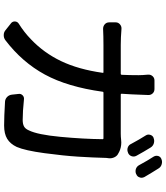

<svg xmlns="http://www.w3.org/2000/svg" viewBox="51 -914 897 1040"><g transform="rotate(90 500.0 -394.5)"><path d="M824.2 -684.6Q831.1 -671.9 826.7 -658.7Q822.3 -645.5 809.6 -639.6L806.6 -638.7Q793 -632.8 779.3 -637.7Q765.6 -642.6 759.8 -656.2Q736.3 -700.2 713.9 -735.4Q707 -746.1 710.9 -759.3Q714.8 -772.5 726.6 -777.3H727.5Q742.2 -783.2 756.8 -778.8Q771.5 -774.4 779.3 -761.7Q801.8 -725.6 824.2 -684.6ZM488.3 -604.5Q488.3 -599.6 492.2 -599.6H704.1Q720.7 -599.6 738.3 -601.6Q745.1 -602.5 752 -602.5Q780.3 -602.5 803.7 -590.8L810.5 -586.9Q824.2 -581.1 831.5 -566.9Q838.9 -552.7 837.9 -537.1Q836.9 -529.3 835.9 -521.5Q834 -447.3 829.1 -369.1Q824.2 -291 810.1 -186Q795.9 -81.1 776.4 -36.1Q759.8 -1 732.4 15.6Q705.1 32.2 660.2 32.2Q613.3 32.2 531.2 27.3Q516.6 26.4 505.9 16.1Q495.1 5.9 493.2 -9.8L489.3 -45.9Q487.3 -58.6 496.6 -67.9Q505.9 -77.1 519.5 -75.2Q585 -68.4 629.9 -68.4Q652.3 -68.4 665.5 -75.7Q678.7 -83 686.5 -101.6Q710 -148.4 721.7 -272.9Q733.4 -397.5 734.4 -502Q734.4 -505.9 729.5 -505.9H482.4Q477.5 -505.9 477.5 -502Q451.2 -311.5 384.3 -188.5Q317.4 -65.4 198.2 25.4Q186.5 34.2 171.9 34.2Q170.9 34.2 169.9 34.2Q155.3 34.2 143.6 24.4L104.5 -6.8Q96.7 -14.6 96.7 -25.4Q96.7 -39.1 108.4 -46.9Q155.3 -76.2 193.4 -113.3Q266.6 -182.6 311.5 -276.4Q356.4 -370.1 375 -502Q376 -505.9 372.1 -505.9H223.6Q176.8 -505.9 136.7 -503.9Q122.1 -503.9 111.8 -513.2Q101.6 -522.5 101.6 -537.1V-572.3Q101.6 -585.9 112.3 -595.2Q123 -604.5 136.7 -603.5Q184.6 -599.6 223.6 -599.6H380.9Q384.8 -599.6 385.7 -604.5Q387.7 -647.5 387.7 -696.3Q387.7 -716.8 384.8 -747.1Q383.8 -761.7 393.1 -772Q402.3 -782.2 416 -782.2H462.9Q477.5 -782.2 486.8 -772Q496.1 -761.7 495.1 -747.1Q494.1 -721.7 493.2 -698.2Q492.2 -661.1 488.3 -604.5ZM829.1 -777.3Q824.2 -785.2 824.2 -793Q824.2 -796.9 825.2 -801.8Q829.1 -814.5 840.8 -819.3Q849.6 -823.2 857.4 -823.2Q863.3 -823.2 870.1 -821.3Q884.8 -817.4 892.6 -804.7Q915 -769.5 939.5 -727.5Q943.4 -719.7 943.4 -711.9Q943.4 -707 941.4 -702.1Q937.5 -688.5 923.8 -683.6L922.9 -682.6Q916 -679.7 908.2 -679.7Q901.4 -679.7 895.5 -681.6Q881.8 -686.5 875 -699.2Q849.6 -746.1 829.1 -777.3Z"/></g></svg>

Font: Gen Jyuu Gothic L Monospace Medium
Style: Regular
Weight: 500
Designer: [Source Han Sans]
Ryoko NISHIZUKA  (kana & ideographs); Paul D. Hunt (Latin, Greek & Cyrillic); Wenlong ZHANG  (bopomofo
Version: Version 1.002.20150607